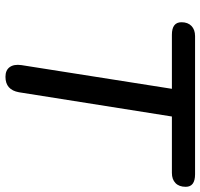

<svg xmlns="http://www.w3.org/2000/svg" viewBox="-36 -710 752 721"><g transform="rotate(90 340.5 -349.0)"><path d="M268 7Q243 7 231.5 -9Q220 -25 224 -53L313 -618H110Q63 -618 63 -654Q63 -678 77 -691.5Q91 -705 115 -705H634Q681 -705 681 -670Q681 -645 667 -631.5Q653 -618 629 -618H417L326 -44Q317 7 268 7Z"/></g></svg>

Font: Nunito SemiBold
Style: Italic
Weight: 600
Italic angle: -9°
Designer: Vernon Adams
Foundry: Vernon Adams
Version: Version 3.601; ttfautohint (v1.8.2.53-6de2)